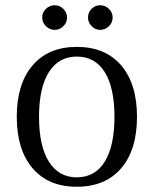

<svg xmlns="http://www.w3.org/2000/svg" viewBox="-20 -700 587 733"><path d="M273 13Q165 13 104.5 -57.5Q44 -128 44 -254Q44 -380 104.5 -450.5Q165 -521 273 -521Q382 -521 442.5 -450.5Q503 -380 503 -254Q503 -128 442.5 -57.5Q382 13 273 13ZM273 -23Q343 -23 380 -83Q417 -143 417 -254Q417 -365 380 -424.5Q343 -484 273 -484Q204 -484 166.5 -424.5Q129 -365 129 -254Q129 -143 166.5 -83Q204 -23 273 -23ZM189 -586Q170 -586 155.5 -600Q141 -614 141 -633Q141 -653 155.5 -666.5Q170 -680 189 -680Q208 -680 222 -666Q236 -652 236 -633Q236 -614 222 -600Q208 -586 189 -586ZM362 -586Q344 -586 330 -600Q316 -614 316 -633Q316 -653 330 -666.5Q344 -680 362 -680Q382 -680 396 -666Q410 -652 410 -633Q410 -614 396 -600Q382 -586 362 -586Z"/></svg>

Font: Arima Thin
Style: Regular
Weight: 400
Version: Version 1.100